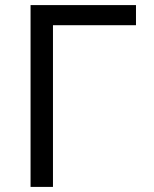

<svg xmlns="http://www.w3.org/2000/svg" viewBox="-20 -734 603 754"><path d="M100 0V-714H514V-635H188V0Z"/></svg>

Font: Noto Sans Mono SemiCondensed
Style: Regular
Weight: 400
Width: 4
Designer: Monotype Design Team
Foundry: Monotype Imaging Inc.
Version: Version 2.014